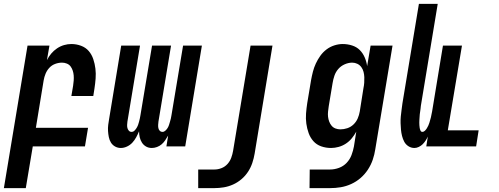

<svg xmlns="http://www.w3.org/2000/svg" viewBox="-53 -755 2573 990"><path d="M-33 215 89 -520H202L189 -445Q198 -463 211 -478.5Q224 -494 241 -505.5Q258 -517 277 -522.5Q296 -528 315 -528Q341 -528 365 -519Q389 -510 404.5 -492Q420 -474 428 -450Q436 -426 439 -401Q442 -376 440 -350Q438 -324 434 -298L428 -260H315L324 -313Q326 -326 327 -339.5Q328 -353 327 -366Q326 -379 322 -391Q318 -403 311 -412.5Q304 -422 292 -427Q280 -432 267 -432Q249 -432 231.5 -425.5Q214 -419 201.5 -405.5Q189 -392 182 -375Q175 -358 172 -340L132 -96H401L385 0H116L80 215Z M570 8Q554 8 540.5 0.5Q527 -7 519 -20Q511 -33 508 -48.5Q505 -64 504 -79.5Q503 -95 505 -111.5Q507 -128 510 -144L572 -520H669L604 -128Q603 -120 602.5 -111.5Q602 -103 604 -95Q606 -87 611.5 -81Q617 -75 625 -75Q634 -75 640.5 -81.5Q647 -88 651.5 -95.5Q656 -103 659 -111Q662 -119 664 -127.5Q666 -136 668 -144Q670 -152 671 -160L731 -520H829L764 -128Q763 -120 762.5 -111.5Q762 -103 763.5 -95Q765 -87 770.5 -81Q776 -75 785 -75Q793 -75 800 -81.5Q807 -88 811.5 -95.5Q816 -103 818.5 -111Q821 -119 823.5 -127.5Q826 -136 828 -144Q830 -152 831 -160L891 -520H988L902 0H805L814 -56Q807 -44 799 -32Q791 -20 780.5 -11Q770 -2 756.5 3Q743 8 730 8Q713 8 700 0.5Q687 -7 679 -19.5Q671 -32 667.5 -47Q664 -62 664 -78Q658 -63 649.5 -47.5Q641 -32 629.5 -19.5Q618 -7 602 0.5Q586 8 570 8Z M969 215V119H1053Q1071 119 1089 112Q1107 105 1120 90.5Q1133 76 1139.5 58Q1146 40 1149 22L1239 -520H1352L1260 37Q1256 61 1248 85Q1240 109 1226 130.5Q1212 152 1192 169Q1172 186 1148.5 196.5Q1125 207 1100.5 211Q1076 215 1052 215Z M1543 215 1544 119H1649Q1672 119 1695 110.5Q1718 102 1734.5 84.5Q1751 67 1759.5 44.5Q1768 22 1772 0L1784 -76Q1774 -58 1761 -42Q1748 -26 1730.5 -14.5Q1713 -3 1693 2.5Q1673 8 1654 8Q1627 8 1603 -0.5Q1579 -9 1563 -27Q1547 -45 1538.5 -68.5Q1530 -92 1526.5 -117.5Q1523 -143 1525 -169.5Q1527 -196 1531 -222L1551 -342Q1555 -364 1560.5 -385.5Q1566 -407 1575.5 -427.5Q1585 -448 1598.5 -467Q1612 -486 1630.5 -500Q1649 -514 1671 -521Q1693 -528 1714 -528Q1739 -528 1762.5 -520.5Q1786 -513 1802 -497Q1818 -481 1827.5 -459Q1837 -437 1840 -414L1858 -520H1971L1882 15Q1878 42 1869 68.5Q1860 95 1844 119.5Q1828 144 1806 163Q1784 182 1757.5 194Q1731 206 1703.5 210.5Q1676 215 1649 215ZM1702 -88Q1720 -88 1738 -94Q1756 -100 1770 -113.5Q1784 -127 1791.5 -144.5Q1799 -162 1802 -180L1821 -300Q1824 -314 1825 -328.5Q1826 -343 1825.5 -357Q1825 -371 1821.5 -384.5Q1818 -398 1810 -409Q1802 -420 1789.5 -426Q1777 -432 1763 -432Q1744 -432 1724.5 -423.5Q1705 -415 1691.5 -399.5Q1678 -384 1671.5 -365Q1665 -346 1662 -327L1642 -207Q1640 -193 1638.5 -179.5Q1637 -166 1638.5 -153Q1640 -140 1644.5 -128Q1649 -116 1657 -106.5Q1665 -97 1677 -92.5Q1689 -88 1702 -88Z M2084 8Q2067 8 2053 -1Q2039 -10 2031.5 -24Q2024 -38 2020 -54Q2016 -70 2014.5 -86.5Q2013 -103 2012.5 -120Q2012 -137 2013.5 -154Q2015 -171 2017.5 -188Q2020 -205 2022 -222L2107 -735H2204L2117 -209Q2116 -202 2115.5 -194.5Q2115 -187 2113.5 -180Q2112 -173 2111.5 -166Q2111 -159 2110.5 -152Q2110 -145 2109.5 -137.5Q2109 -130 2109 -123Q2109 -116 2109.5 -109Q2110 -102 2111 -95.5Q2112 -89 2115 -82Q2118 -75 2125 -75Q2132 -75 2138 -81Q2144 -87 2148 -93.5Q2152 -100 2155.5 -107.5Q2159 -115 2161 -122Q2163 -129 2165 -136Q2167 -143 2169 -150.5Q2171 -158 2172 -165.5Q2173 -173 2175 -180L2231 -520H2329L2256 -83H2415L2402 0H2145L2153 -51Q2148 -40 2141.5 -30Q2135 -20 2126.5 -11.5Q2118 -3 2106.5 2.5Q2095 8 2084 8Z"/></svg>

Font: Iosevka
Style: Bold Italic
Weight: 700
Italic angle: -9°
Monospace: yes
Designer: Belleve Invis
Foundry: Belleve Invis
Version: Version 32.5.0; ttfautohint (v1.8.4)